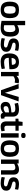

<svg xmlns="http://www.w3.org/2000/svg" viewBox="2518 -3312 804 5881"><g transform="rotate(90 2920.5 -372.0)"><path d="M31 -272Q31 -362 54 -424.5Q77 -487 132 -519Q187 -551 284 -551Q380 -551 435 -519Q490 -487 513 -424.5Q536 -362 536 -272Q536 -132 479.5 -61Q423 10 284 10Q144 10 87.5 -61Q31 -132 31 -272ZM168 -272Q168 -170 194.5 -131.5Q221 -93 284 -93Q345 -93 372 -131.5Q399 -170 399 -272Q399 -370 374 -409Q349 -448 284 -448Q218 -448 193 -409Q168 -370 168 -272Z M619 -16V-740H752V-498Q835 -551 916 -551Q1006 -551 1054 -483Q1102 -415 1102 -284Q1102 -127 1038.5 -58.5Q975 10 834 10Q788 10 733.5 3.5Q679 -3 619 -16ZM752 -98Q800 -86 838 -86Q903 -86 933.5 -127.5Q964 -169 964 -274Q964 -360 939 -400Q914 -440 867 -440Q840 -440 813 -431Q786 -422 752 -402Z M1147 -21 1163 -119Q1198 -106 1249.5 -98Q1301 -90 1343 -90Q1391 -90 1413.5 -104.5Q1436 -119 1436 -148Q1436 -180 1400.5 -195.5Q1365 -211 1299 -227Q1230 -243 1194 -281Q1158 -319 1158 -382Q1158 -551 1372 -551Q1421 -551 1463 -543.5Q1505 -536 1538 -525L1521 -425Q1489 -435 1454 -441.5Q1419 -448 1372 -448Q1286 -448 1286 -394Q1286 -362 1316.5 -350Q1347 -338 1402 -325Q1451 -313 1488 -295Q1525 -277 1546 -245.5Q1567 -214 1567 -161Q1567 -99 1536.5 -61.5Q1506 -24 1454.5 -7Q1403 10 1341 10Q1288 10 1239.5 2.5Q1191 -5 1147 -21Z M1869 10Q1748 10 1682 -53.5Q1616 -117 1616 -257Q1616 -365 1650.5 -429.5Q1685 -494 1744.5 -522.5Q1804 -551 1880 -551Q1993 -551 2047 -493.5Q2101 -436 2101 -307Q2101 -299 2100 -285Q2099 -271 2099 -258Q2067 -255 2014 -251Q1961 -247 1894.5 -243Q1828 -239 1754 -238Q1753 -234 1753 -230.5Q1753 -227 1753 -223Q1753 -155 1788 -125Q1823 -95 1893 -95Q1937 -95 1985.5 -102.5Q2034 -110 2079 -120L2095 -23Q2046 -6 1990.5 2Q1935 10 1869 10ZM1755 -324Q1824 -325 1884 -328Q1944 -331 1967 -334Q1965 -400 1941.5 -427.5Q1918 -455 1870 -455Q1843 -455 1818.5 -444Q1794 -433 1777 -405Q1760 -377 1755 -324Z M2304 -541V-477Q2346 -516 2381.5 -533.5Q2417 -551 2460 -551Q2498 -551 2533 -540L2512 -420Q2475 -429 2441 -429Q2411 -429 2380.5 -418Q2350 -407 2316 -380V0H2183V-541Z M2744 0 2551 -539 2692 -543 2824 -119 2949 -543 3088 -539 2894 0Z M3102 -142Q3102 -208 3137 -243.5Q3172 -279 3243.5 -294.5Q3315 -310 3423 -319V-365Q3423 -402 3395 -420.5Q3367 -439 3314 -439Q3283 -439 3241.5 -434Q3200 -429 3155 -416L3132 -521Q3177 -535 3228 -543Q3279 -551 3323 -551Q3441 -551 3496.5 -504Q3552 -457 3552 -366V-155Q3552 -125 3560.5 -115Q3569 -105 3583 -105Q3588 -105 3594.5 -106Q3601 -107 3607 -109L3618 -12Q3600 -2 3579.5 4Q3559 10 3534 10Q3455 10 3435 -60Q3398 -31 3352.5 -10.5Q3307 10 3246 10Q3180 10 3141 -30.5Q3102 -71 3102 -142ZM3231 -151Q3231 -115 3248.5 -97.5Q3266 -80 3295 -80Q3327 -80 3362.5 -94.5Q3398 -109 3423 -134V-246Q3363 -242 3320 -233.5Q3277 -225 3254 -206Q3231 -187 3231 -151Z M3856 10Q3777 10 3737.5 -35Q3698 -80 3698 -176V-444H3615V-532L3698 -541L3714 -661H3831V-541H3984V-443H3831V-187Q3831 -141 3848 -122Q3865 -103 3901 -103Q3921 -103 3941.5 -106.5Q3962 -110 3986 -116L4004 -15Q3964 -1 3926.5 4.5Q3889 10 3856 10Z M4130 -618Q4088 -618 4069.5 -634Q4051 -650 4051 -686Q4051 -722 4069.5 -738Q4088 -754 4130 -754Q4172 -754 4190.5 -738Q4209 -722 4209 -686Q4209 -651 4190.5 -634.5Q4172 -618 4130 -618ZM4063 0V-541H4196V0Z M4279 -272Q4279 -362 4302 -424.5Q4325 -487 4380 -519Q4435 -551 4532 -551Q4628 -551 4683 -519Q4738 -487 4761 -424.5Q4784 -362 4784 -272Q4784 -132 4727.5 -61Q4671 10 4532 10Q4392 10 4335.5 -61Q4279 -132 4279 -272ZM4416 -272Q4416 -170 4442.5 -131.5Q4469 -93 4532 -93Q4593 -93 4620 -131.5Q4647 -170 4647 -272Q4647 -370 4622 -409Q4597 -448 4532 -448Q4466 -448 4441 -409Q4416 -370 4416 -272Z M4867 0V-541H4988V-494Q5037 -522 5080 -536.5Q5123 -551 5173 -551Q5250 -551 5289 -510.5Q5328 -470 5328 -398V0H5195V-356Q5195 -439 5117 -439Q5087 -439 5059 -429.5Q5031 -420 5000 -405V0Z M5401 -21 5417 -119Q5452 -106 5503.5 -98Q5555 -90 5597 -90Q5645 -90 5667.5 -104.5Q5690 -119 5690 -148Q5690 -180 5654.5 -195.5Q5619 -211 5553 -227Q5484 -243 5448 -281Q5412 -319 5412 -382Q5412 -551 5626 -551Q5675 -551 5717 -543.5Q5759 -536 5792 -525L5775 -425Q5743 -435 5708 -441.5Q5673 -448 5626 -448Q5540 -448 5540 -394Q5540 -362 5570.5 -350Q5601 -338 5656 -325Q5705 -313 5742 -295Q5779 -277 5800 -245.5Q5821 -214 5821 -161Q5821 -99 5790.5 -61.5Q5760 -24 5708.5 -7Q5657 10 5595 10Q5542 10 5493.5 2.5Q5445 -5 5401 -21Z"/></g></svg>

Font: Georama SemiBold
Style: Regular
Weight: 600
Designer: Jean-Baptiste Levee
Foundry: Production Type
Version: Version 1.000